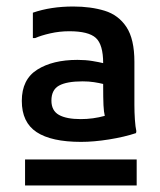

<svg xmlns="http://www.w3.org/2000/svg" viewBox="-20 -747 493 590"><path d="M229 -311Q138 -311 92.5 -341Q47 -371 47 -437Q47 -503 94.5 -533Q142 -563 218 -563Q243 -563 264 -559.5Q285 -556 297 -553Q297 -610 274.5 -630.5Q252 -651 193 -651Q163 -651 134.5 -644.5Q106 -638 88 -630H81V-708Q136 -727 205 -727Q259 -727 301.5 -714Q344 -701 368.5 -664Q393 -627 393 -557V-462Q393 -447 393 -424.5Q393 -402 394.5 -379.5Q396 -357 399 -344L398 -338Q362 -326 315 -318.5Q268 -311 229 -311ZM228 -381Q266 -381 302 -391Q299 -403 298 -423.5Q297 -444 297 -489Q285 -492 269 -494.5Q253 -497 234 -497Q185 -497 161.5 -484Q138 -471 138 -438Q138 -407 161 -394Q184 -381 228 -381ZM57 -257H400V-177H57Z"/></svg>

Font: Kufam Medium
Style: Regular
Weight: 500
Designer: Wael Morcos, Artur Schmal
Foundry: Original Type
Version: Version 1.300; ttfautohint (v1.8.3)